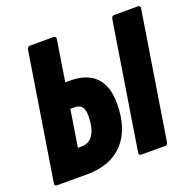

<svg xmlns="http://www.w3.org/2000/svg" viewBox="-118 -775 903 895"><g transform="rotate(-20 334.0 -327.5)"><path d="M19 0Q3 0 6 -14L106 -641Q109 -655 120 -655H237Q251 -655 249 -641L217 -438H239Q324 -438 367 -394Q410 -350 410 -264Q410 -137 346.5 -68.5Q283 0 165 0ZM168 -131H187Q225 -131 245 -163.5Q265 -196 265 -256Q265 -287 253 -300.5Q241 -314 214 -314H197ZM437 0Q421 0 424 -14L524 -641Q527 -655 538 -655H655Q670 -655 667 -641L567 -14Q565 0 553 0Z"/></g></svg>

Font: Sofia Sans Extra Condensed Black
Style: Italic
Weight: 900
Italic angle: -9°
Version: Version 4.100